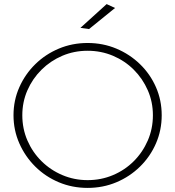

<svg xmlns="http://www.w3.org/2000/svg" viewBox="-20 -914 856 938"><path d="M408 -704Q483 -704 548.5 -676.5Q614 -649 664 -600.5Q714 -552 742 -488Q770 -424 770 -351Q770 -278 742 -213.5Q714 -149 664 -100Q614 -51 548.5 -23.5Q483 4 408 4Q333 4 267.5 -23.5Q202 -51 152.5 -100Q103 -149 74.5 -213.5Q46 -278 46 -351Q46 -424 74.5 -488Q103 -552 152.5 -600.5Q202 -649 267.5 -676.5Q333 -704 408 -704ZM408 -666Q342 -666 284.5 -641.5Q227 -617 183 -573.5Q139 -530 114 -473Q89 -416 89 -351Q89 -285 114 -227.5Q139 -170 183 -126.5Q227 -83 285 -58.5Q343 -34 408 -34Q474 -34 532 -58.5Q590 -83 633.5 -126.5Q677 -170 702 -227.5Q727 -285 727 -351Q727 -416 702 -473Q677 -530 633.5 -573.5Q590 -617 532 -641.5Q474 -666 408 -666ZM501 -894 542 -875 415 -772 373 -778Z"/></svg>

Font: Alexandria ExtraLight
Style: Regular
Weight: 250
Designer: Mohamed Gaber
Foundry: Kief Type Foundry
Version: Version 5.100